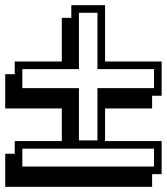

<svg xmlns="http://www.w3.org/2000/svg" viewBox="-65 -641 642 739"><path d="M339.4 -404.3H557.1V-272.5H520.5V-223.6H339.4V-98.1H557.1V29.3H520.5V78.1H-44.9V-49.3H-8.3V-98.1H172.9V-223.6H-44.9V-355.5H-8.3V-404.3H172.9V-572.3H209.5V-621.1H339.4ZM527.8 0V-68.8H21V0ZM310.1 -591.8H238.8V-375H21V-301.8H238.8V-100.6H310.1V-301.8H527.8V-375H310.1Z"/></svg>

Font: XB Kayhan Sayeh
Style: Regular
Weight: 700
Designer: Behnam
Foundry: Irmug
Version: Version 7.300 2009